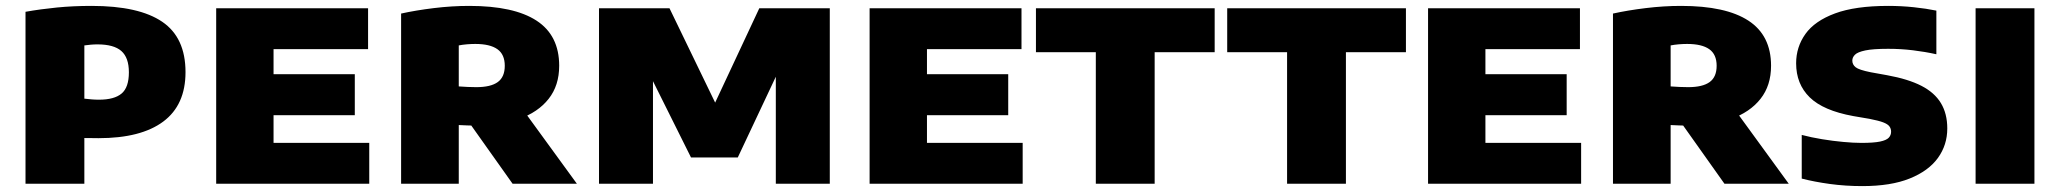

<svg xmlns="http://www.w3.org/2000/svg" viewBox="-20 -623 6984 651"><path d="M66.5 0V-583Q117 -592 172.5 -597.5Q228 -603 290.5 -603Q451 -603 530 -549.2Q609 -495.5 609 -378.5Q609 -267 533.5 -210.8Q458 -154.5 314 -154.5Q302 -154.5 289.2 -154.8Q276.5 -155 266 -155V0ZM315.5 -285Q367.5 -285 392.2 -305.8Q417 -326.5 417 -378Q417 -427.5 391.5 -450Q366 -472.5 310.5 -472.5Q299 -472.5 287.8 -471.5Q276.5 -470.5 266 -469V-288.5Q279.5 -287 290.8 -286Q302 -285 315.5 -285Z M713 0V-595H1228V-456.5H907.5V-138.5H1232V0ZM818.5 -232.5V-371.5H1183V-232.5Z M1340 0V-577Q1389.5 -588 1450.8 -595.5Q1512 -603 1571 -603Q1722.5 -603 1799.2 -553Q1876 -503 1876 -400Q1876 -333 1840.2 -287.8Q1804.5 -242.5 1740.2 -219.8Q1676 -197 1590 -197Q1577 -197 1563.2 -197.8Q1549.5 -198.5 1535.5 -199V0ZM1718 0 1525 -272H1738L1936 0ZM1595 -327.5Q1644 -327.5 1667.8 -344.8Q1691.5 -362 1691.5 -400Q1691.5 -438.5 1666.5 -456.2Q1641.5 -474 1591.5 -474Q1579 -474 1563.5 -472.8Q1548 -471.5 1535.5 -469V-330Q1552.5 -329 1565.5 -328.2Q1578.5 -327.5 1595 -327.5Z M2011 0V-595H2250L2415.5 -253H2394.5L2554.5 -595H2793.5V0H2610.5V-435H2644.5L2481.5 -89H2323L2150.5 -435H2194V0Z M2928.5 0V-595H3443.5V-456.5H3123V-138.5H3447.5V0ZM3034 -232.5V-371.5H3398.5V-232.5Z M3695.5 0V-446H3492.5V-595H4098.5V-446H3895V0Z M4344 0V-446H4141V-595H4747V-446H4543.5V0Z M4822 0V-595H5337V-456.5H5016.5V-138.5H5341V0ZM4927.5 -232.5V-371.5H5292V-232.5Z M5449 0V-577Q5498.5 -588 5559.8 -595.5Q5621 -603 5680 -603Q5831.5 -603 5908.2 -553Q5985 -503 5985 -400Q5985 -333 5949.2 -287.8Q5913.5 -242.5 5849.2 -219.8Q5785 -197 5699 -197Q5686 -197 5672.2 -197.8Q5658.5 -198.5 5644.5 -199V0ZM5827 0 5634 -272H5847L6045 0ZM5704 -327.5Q5753 -327.5 5776.8 -344.8Q5800.5 -362 5800.5 -400Q5800.5 -438.5 5775.5 -456.2Q5750.5 -474 5700.5 -474Q5688 -474 5672.5 -472.8Q5657 -471.5 5644.5 -469V-330Q5661.5 -329 5674.5 -328.2Q5687.5 -327.5 5704 -327.5Z M6294.5 8Q6237.5 8 6184.5 0.8Q6131.5 -6.5 6089 -17.5V-165.5Q6121.5 -157 6158 -151Q6194.5 -145 6229.5 -141.8Q6264.5 -138.5 6291.5 -138.5Q6333 -138.5 6354.5 -143Q6376 -147.5 6384 -156Q6392 -164.5 6392 -176.5Q6392 -186.5 6386.5 -194.2Q6381 -202 6365.5 -208Q6350 -214 6319 -220L6263.5 -229.5Q6162 -248 6116 -293Q6070 -338 6070 -408.5Q6070 -463.5 6101.5 -507.8Q6133 -552 6201.8 -577.5Q6270.5 -603 6382 -603Q6426.5 -603 6469 -598.5Q6511.5 -594 6545.5 -587V-439Q6507.5 -447.5 6466.2 -452.5Q6425 -457.5 6382 -457.5Q6330.5 -457.5 6304.5 -452Q6278.5 -446.5 6269.5 -437.5Q6260.5 -428.5 6260.5 -417.5Q6260.5 -404 6271.8 -395Q6283 -386 6323 -378L6378.5 -368Q6450 -355 6494.8 -332Q6539.5 -309 6561 -273.2Q6582.5 -237.5 6582.5 -187.5Q6582.5 -131.5 6550.8 -87.5Q6519 -43.5 6455.2 -17.8Q6391.5 8 6294.5 8Z M6678.5 0V-595H6878V0Z"/></svg>

Font: Encode Sans SC SemiExpanded ExtraBold
Style: Regular
Weight: 800
Width: 6
Designer: Multiple Designers
Foundry: Impallari Type
Version: Version 3.002